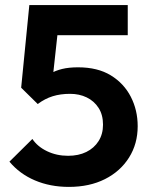

<svg xmlns="http://www.w3.org/2000/svg" viewBox="-20 -723 593 753"><path d="M250 10Q177 10 117 -15.5Q57 -41 17 -89L107 -178Q127 -148 164.5 -130Q202 -112 247 -112Q288 -112 318.5 -127Q349 -142 366.5 -169.5Q384 -197 384 -234Q384 -273 366.5 -300Q349 -327 320 -341Q291 -355 255 -355Q217 -355 186.5 -345.5Q156 -336 128 -315L136 -401Q155 -421 176 -433.5Q197 -446 223.5 -452.5Q250 -459 286 -459Q363 -459 414.5 -427.5Q466 -396 493 -343.5Q520 -291 520 -228Q520 -159 486 -105Q452 -51 391.5 -20.5Q331 10 250 10ZM128 -315 63 -379 95 -703H218L182 -374ZM116 -585 95 -703H481V-585Z"/></svg>

Font: Outfit Thin SemiBold
Style: Regular
Weight: 600
Version: Version 1.100;gftools[0.9.27]